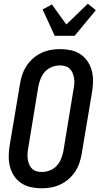

<svg xmlns="http://www.w3.org/2000/svg" viewBox="-20 -1008 540 1036"><path d="M205 8Q175 8 147 2Q119 -4 96 -19Q73 -34 57.5 -56.5Q42 -79 34.5 -106Q27 -133 27 -162.5Q27 -192 32 -222L88 -556Q92 -581 100.5 -606Q109 -631 123.5 -653Q138 -675 158.5 -693Q179 -711 203.5 -722.5Q228 -734 253.5 -738.5Q279 -743 304 -743Q334 -743 362 -737Q390 -731 413 -716Q436 -701 451.5 -678.5Q467 -656 474.5 -629Q482 -602 482 -572.5Q482 -543 477 -513L421 -179Q417 -154 408.5 -129Q400 -104 385.5 -82Q371 -60 350.5 -42Q330 -24 305.5 -12.5Q281 -1 255.5 3.5Q230 8 205 8ZM206 -80Q227 -80 249 -88.5Q271 -97 286 -113.5Q301 -130 309.5 -151Q318 -172 322 -193L377 -528Q380 -543 381 -558Q382 -573 379.5 -587Q377 -601 371.5 -614.5Q366 -628 356 -637.5Q346 -647 332 -651Q318 -655 303 -655Q282 -655 260 -646.5Q238 -638 223 -621.5Q208 -605 199.5 -584Q191 -563 187 -542L132 -207Q129 -192 128.5 -177Q128 -162 130 -148Q132 -134 137.5 -120.5Q143 -107 153 -97.5Q163 -88 177 -84Q191 -80 206 -80ZM275 -815 210 -957 260 -984 338 -876 454 -988 497 -953 383 -815Z"/></svg>

Font: Iosevka SS18 Semibold
Style: Italic
Weight: 600
Italic angle: -9°
Monospace: yes
Designer: Belleve Invis
Foundry: Belleve Invis
Version: Version 25.1.1; ttfautohint (v1.8.4)